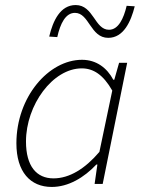

<svg xmlns="http://www.w3.org/2000/svg" viewBox="-20 -729 567 761"><path d="M185 12C251 12 313 -25 362 -77H366L355 0H387L484 -480H452L433 -413H429C404 -460 362 -492 305 -492C173 -492 45 -345 45 -161C45 -48 100 12 185 12ZM192 -22C125 -22 83 -70 83 -168C83 -313 189 -458 304 -458C350 -458 389 -433 425 -370L374 -127C317 -60 255 -22 192 -22ZM409 -579C470 -579 499 -644 514 -704L482 -706C470 -655 449 -611 412 -611C355 -611 351 -709 280 -709C219 -709 190 -647 175 -584L207 -582C219 -636 240 -678 277 -678C334 -678 338 -579 409 -579Z"/></svg>

Font: Source Sans Pro Light
Style: Italic
Weight: 300
Italic angle: -11°
Designer: Paul D. Hunt
Foundry: Adobe Systems Incorporated
Version: Version 3.006;hotconv 1.0.111;makeotfexe 2.5.65597